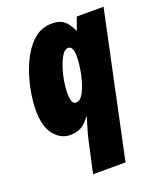

<svg xmlns="http://www.w3.org/2000/svg" viewBox="-147 -656 831 990"><g transform="rotate(-20 268.5 -161.5)"><path d="M369 240 537 -553H390L366 -486H363Q344 -527 321 -545Q298 -563 256 -563Q196 -563 152.5 -522.5Q109 -482 81 -419.5Q53 -357 39.5 -290.5Q26 -224 26 -171Q26 -79 63 -34.5Q100 10 150 10Q188 10 213 -5Q238 -20 259 -50H262Q258 -36 247.5 -2Q237 32 228 71L191 240ZM209 -197Q209 -240 220.5 -291Q232 -342 251 -379Q270 -416 292 -416Q320 -416 320 -362Q320 -320 309.5 -267.5Q299 -215 280 -176Q261 -137 235 -137Q209 -137 209 -197Z"/></g></svg>

Font: Noto Sans Display SemiCondensed Black
Style: Italic
Weight: 900
Width: 4
Designer: Monotype Design team
Foundry: Monotype Imaging Inc.
Version: 1.000